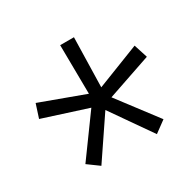

<svg xmlns="http://www.w3.org/2000/svg" viewBox="-99 -818 622 613"><g transform="rotate(-30 212.0 -511.0)"><path d="M70.3 -342.3 176.8 -488.8 14.2 -541 30.3 -590.8 192.4 -531.2 190.4 -711.4H241.2L236.8 -529.3L395.5 -591.3L411.6 -541L249 -485.4L357.9 -341.8L315.9 -311L211.9 -460L111.8 -312Z"/></g></svg>

Font: Vazirmatn RD ExtraLight
Style: Regular
Weight: 200
Designer: Saber Rastikerdar
Foundry: Saber Rastikerdar
Version: Version 32.102